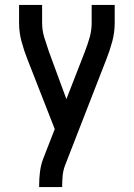

<svg xmlns="http://www.w3.org/2000/svg" viewBox="-20 -550 540 775"><path d="M138 205H231V198Q231 178 233 158Q235 138 242 119L409 -310Q423 -345 433 -382Q443 -419 443 -457V-530H350V-457Q350 -427 341.5 -397.5Q333 -368 322 -340L248 -150L178 -340Q168 -369 159 -398Q150 -427 150 -457V-530H57V-457Q57 -419 67 -382Q77 -345 91 -310L201 -29L155 89Q145 115 141.5 142.5Q138 170 138 198Z"/></svg>

Font: Iosevka SS08 Medium
Style: Regular
Weight: 500
Monospace: yes
Designer: Belleve Invis
Foundry: Belleve Invis
Version: Version 3.4.3; ttfautohint (v1.8.3)